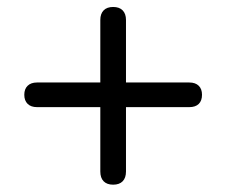

<svg xmlns="http://www.w3.org/2000/svg" viewBox="-20 -611 640 543"><path d="M263.7 -126V-308H84.8Q67.6 -308 58.2 -317.2Q48.7 -326.5 48.7 -342.9Q48.7 -359.4 58.2 -368.5Q67.6 -377.7 84.8 -377.7H263.7V-554.6Q263.7 -572 273.1 -581.7Q282.5 -591.3 300 -591.3Q317.5 -591.3 326.9 -581.7Q336.3 -572 336.3 -554.6V-377.7H515.2Q532.7 -377.7 542 -368.5Q551.3 -359.4 551.3 -343Q551.3 -326.1 542 -317Q532.7 -308 515.2 -308H336.3V-126Q336.3 -107.9 326.9 -98.3Q317.5 -88.7 300 -88.7Q282.5 -88.7 273.1 -98.3Q263.7 -107.9 263.7 -126Z"/></svg>

Font: SN Pro Thin
Style: Regular
Weight: 200
Designer: Tobias Whetton
Foundry: Supernotes
Version: Version 1.003;Glyphs 3.3 (3324)